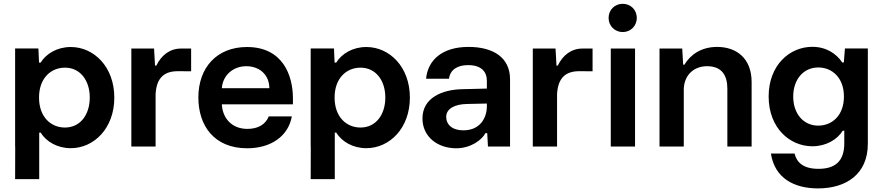

<svg xmlns="http://www.w3.org/2000/svg" viewBox="-20 -790 4753 1035"><path d="M361.3 -536.6C288.1 -536.6 228.5 -500.5 199.2 -452.6H190.4L187 -528.8H61.5V1H62L61.5 175.8H191.4V-75.2H199.2C228.5 -27.3 288.1 8.8 361.3 8.8C486.8 8.8 596.2 -98.6 596.2 -263.7C596.2 -263.7 596.2 -263.7 596.2 -264.2C596.2 -429.2 486.8 -536.6 361.3 -536.6ZM190.4 -264.2C190.4 -369.1 254.9 -425.3 330.1 -425.3C412.6 -425.3 463.9 -356.4 463.9 -264.2C463.9 -171.4 412.6 -102.5 330.1 -102.5C254.9 -102.5 190.4 -158.7 190.4 -264.2Z M810.5 -528.3H688V0H818.8V-282.7C823.7 -373.5 868.2 -406.2 938.5 -406.2C964.4 -406.2 987.3 -406.2 1010.3 -405.8V-528.3C992.7 -528.8 977.5 -528.3 956.1 -528.3C896.5 -528.3 850.6 -493.7 822.8 -436.5H815.4V-441.4Z M1312.5 9.3C1438 9.3 1533.7 -53.7 1553.2 -162.6H1428.7C1411.1 -117.7 1369.1 -95.2 1313.5 -95.2C1228.5 -95.2 1179.7 -153.8 1175.8 -227.5H1559.1V-259.3C1559.1 -385.3 1503.4 -536.6 1311.5 -536.6C1148.9 -536.6 1049.3 -425.8 1049.3 -264.6C1049.3 -113.8 1133.3 9.3 1312.5 9.3ZM1175.8 -314.5C1181.2 -386.7 1238.8 -433.1 1307.6 -433.1C1376 -433.1 1431.2 -390.1 1432.1 -314.5Z M1954.6 -536.6C1881.3 -536.6 1821.8 -500.5 1792.5 -452.6H1783.7L1780.3 -528.8H1654.8V1H1655.3L1654.8 175.8H1784.7V-75.2H1792.5C1821.8 -27.3 1881.3 8.8 1954.6 8.8C2080.1 8.8 2189.5 -98.6 2189.5 -263.7C2189.5 -263.7 2189.5 -263.7 2189.5 -264.2C2189.5 -429.2 2080.1 -536.6 1954.6 -536.6ZM1783.7 -264.2C1783.7 -369.1 1848.1 -425.3 1923.3 -425.3C2005.9 -425.3 2057.1 -356.4 2057.1 -264.2C2057.1 -171.4 2005.9 -102.5 1923.3 -102.5C1848.1 -102.5 1783.7 -158.7 1783.7 -264.2Z M2439.5 9.3C2518.6 9.3 2578.6 -36.6 2596.7 -72.3H2606.4L2610.4 0H2729.5V-362.3C2729.5 -480 2639.2 -537.1 2505.4 -537.1C2362.8 -537.1 2286.1 -465.3 2276.9 -365.7H2400.4C2406.7 -414.1 2445.3 -439 2503.4 -439C2573.7 -439 2604.5 -404.3 2604.5 -354.5V-312.5L2467.3 -309.1C2367.2 -306.2 2257.3 -265.1 2257.3 -151.4C2257.3 -53.2 2338.4 9.3 2439.5 9.3ZM2385.3 -160.2C2385.3 -205.6 2434.6 -228.5 2497.1 -229.5L2604.5 -231.9V-216.3C2604.5 -159.2 2571.8 -87.4 2477.5 -87.4C2418 -87.4 2385.3 -118.2 2385.3 -160.2Z M2974.6 -528.3H2852.1V0H2982.9V-282.7C2987.8 -373.5 3032.2 -406.2 3102.5 -406.2C3128.4 -406.2 3151.4 -406.2 3174.3 -405.8V-528.3C3156.7 -528.8 3141.6 -528.3 3120.1 -528.3C3060.5 -528.3 3014.6 -493.7 2986.8 -436.5H2979.5V-441.4Z M3272.5 -528.3V0H3403.3V-528.3ZM3260.7 -693.4C3260.7 -648.9 3295.4 -617.2 3336.9 -617.2C3378.4 -617.2 3412.6 -648.9 3412.6 -693.4C3412.6 -738.3 3378.4 -769.5 3336.9 -769.5C3295.4 -769.5 3260.7 -738.3 3260.7 -693.4Z M3657.7 -528.3H3535.2V0H3666V-302.7V-312.5C3669.9 -391.1 3725.6 -433.1 3791.5 -433.1C3873.5 -433.1 3900.9 -380.9 3900.9 -311.5V0H4031.7V-347.7C4031.7 -476.1 3949.7 -537.1 3845.7 -537.1C3762.7 -537.1 3703.1 -497.6 3669.4 -441.4H3662.6Z M4389.6 225.6C4540 225.6 4658.2 149.9 4658.2 -15.1V-528.8H4534.7L4528.8 -453.1H4520.5C4488.3 -501 4433.6 -537.6 4358.9 -537.6C4236.3 -537.6 4123.5 -438.5 4123.5 -270C4123.5 -100.6 4236.8 -1.5 4359.4 -1.5C4433.1 -1.5 4493.2 -37.6 4522.9 -85.4H4531.2V-17.1C4531.2 78.6 4482.4 120.1 4392.1 120.1C4311 120.1 4274.9 86.4 4263.2 37.6H4135.7C4156.2 172.4 4263.2 225.6 4389.6 225.6ZM4255.9 -269.5C4255.9 -359.4 4309.1 -426.3 4391.1 -426.3C4464.8 -426.3 4529.3 -372.1 4529.3 -269.5C4529.3 -167 4464.8 -112.8 4391.1 -112.8C4309.1 -112.8 4255.9 -179.2 4255.9 -269.5Z"/></svg>

Font: Faust Sans Bold
Style: Regular
Weight: 700
Designer: Andreas Faust
Version: Version 1.003;Glyphs 3.1.2 (3151)